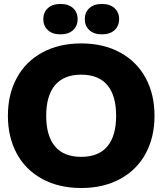

<svg xmlns="http://www.w3.org/2000/svg" viewBox="-20 -942 822 972"><path d="M588.9 -36.4Q504.4 9.8 391.1 9.8Q277.8 9.8 193.4 -36.4Q108.9 -82.5 64.5 -165.3Q20 -248 20 -356Q20 -463.9 64.5 -546.6Q108.9 -629.4 193.4 -675.8Q277.8 -722.2 391.1 -722.2Q504.4 -722.2 588.9 -675.8Q673.3 -629.4 717.8 -546.6Q762.2 -463.9 762.2 -356Q762.2 -248 717.8 -165.3Q673.3 -82.5 588.9 -36.4ZM213.9 -356Q213.9 -253.9 258.5 -200.9Q303.2 -147.9 391.1 -147.9Q479 -147.9 523.4 -200.9Q567.9 -253.9 567.9 -356Q567.9 -458 523.4 -511Q479 -564 391.1 -564Q303.2 -564 258.5 -510.7Q213.9 -457.5 213.9 -356ZM350.1 -789.6Q327.1 -768.1 286.1 -768.1Q245.1 -768.1 222.2 -789.6Q199.2 -811 199.2 -845.2Q199.2 -879.4 222.2 -900.6Q245.1 -921.9 286.1 -921.9Q327.1 -921.9 350.1 -900.6Q373 -879.4 373 -845.2Q373 -811 350.1 -789.6ZM560.1 -789.6Q537.1 -768.1 496.1 -768.1Q455.1 -768.1 432.1 -789.6Q409.2 -811 409.2 -845.2Q409.2 -879.4 432.1 -900.6Q455.1 -921.9 496.1 -921.9Q537.1 -921.9 560.1 -900.6Q583 -879.4 583 -845.2Q583 -811 560.1 -789.6Z"/></svg>

Font: Creato Display Black
Style: Regular
Weight: 900
Version: Version 1.000